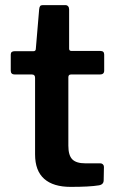

<svg xmlns="http://www.w3.org/2000/svg" viewBox="-20 -730 457 750"><path d="M257 -439Q247 -439 247 -428V-161Q247 -123 262.5 -107.5Q278 -92 313 -92H372Q378 -92 382 -88Q386 -84 386 -78L385 -26Q385 -9 366 -6Q330 0 256 0Q188 0 152.5 -31.5Q117 -63 117 -127V-426Q117 -439 105 -439H38Q22 -439 22 -454V-517Q22 -530 37 -530H111Q120 -530 120 -540L133 -694Q134 -703 137 -706.5Q140 -710 147 -710H236Q242 -710 246 -705.5Q250 -701 250 -693V-540Q250 -531 259 -531H372Q387 -531 387 -517V-454Q387 -439 370 -439Z"/></svg>

Font: n
Style: Regular
Weight: 600
Designer: Pablo Impallari, Rodrigo Fuenzalida
Foundry: Impallari Type
Version: Version 1.002; ttfautohint (v1.5)